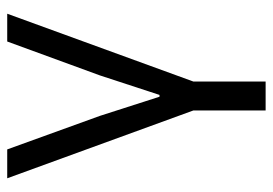

<svg xmlns="http://www.w3.org/2000/svg" viewBox="-132 -424 756 532"><g transform="rotate(-90 246.0 -158.0)"><path d="M206 0V200H286V0L474 -516H397L303 -259L249 -94H244L191 -259L98 -516H18Z"/></g></svg>

Font: Braiins Sans
Style: Regular
Weight: 400
Designer: Mike Abbink, Paul van der Laan, Pieter van Rosmalen, Jiri Chlebus, Lubos Buracinsky
Foundry: Bold Monday, Sudetype
Version: Version 1.000;hotconv 1.0.109;makeotfexe 2.5.65596